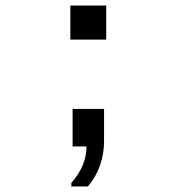

<svg xmlns="http://www.w3.org/2000/svg" viewBox="-20 -531 640 696"><path d="M238.5 145V132.2Q266 101 279.8 68Q293.5 35 293.5 0H243.2V-136.2H357.2V-18.5Q357.2 25.5 342.8 67.8Q328.2 110 298.5 145ZM235 -387.5V-511H365V-387.5Z"/></svg>

Font: Chivo Mono Medium
Style: Regular
Weight: 500
Monospace: yes
Designer: Hector Gatti
Foundry: Omnibus-Type
Version: Version 1.008